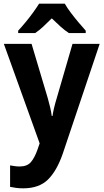

<svg xmlns="http://www.w3.org/2000/svg" viewBox="-20 -786 564 1046"><path d="M1 -547H152L240 -252Q247 -228 253 -202.5Q259 -177 262 -154H266Q269 -175 275 -200Q281 -225 289 -251L375 -547H523L322 51Q289 146 240.5 193Q192 240 106 240Q84 240 67 237.5Q50 235 35 232V115Q46 117 59.5 119Q73 121 87 121Q128 121 148.5 97Q169 73 185 27L196 -5ZM333 -766Q346 -743 366 -716.5Q386 -690 407.5 -664.5Q429 -639 447 -619V-606H355Q332 -621 309.5 -641.5Q287 -662 262 -686Q237 -661 215.5 -641Q194 -621 172 -606H79V-619Q97 -638 118.5 -664Q140 -690 160 -717.5Q180 -745 193 -766Z"/></svg>

Font: Noto Sans Hebrew SemiCondensed
Style: Bold
Weight: 700
Width: 4
Designer: Monotype Design Team
Foundry: Monotype Imaging Inc.
Version: Version 2.004; ttfautohint (v1.8.4.7-5d5b)